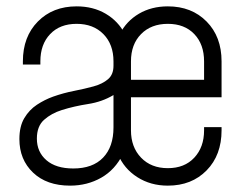

<svg xmlns="http://www.w3.org/2000/svg" viewBox="-20 -572 772 604"><path d="M200.5 12Q127 12 84 -29Q41 -70 41 -134.5Q41 -174.5 56.5 -200.5Q72 -226.5 96.2 -242.5Q120.5 -258.5 147 -268Q179.5 -279.5 212.8 -286Q246 -292.5 274.2 -300.2Q302.5 -308 319.8 -322.8Q337 -337.5 337 -365V-379Q337 -432.5 305.2 -464.8Q273.5 -497 221 -497Q168.5 -497 137.8 -464.8Q107 -432.5 107 -379V-369H52V-379Q52 -456.5 99 -504.2Q146 -552 221 -552Q273 -552 312.5 -528.8Q352 -505.5 373 -465H357Q377.5 -505.5 417 -528.8Q456.5 -552 508 -552Q583 -552 630 -504.2Q677 -456.5 677 -379V-266H392V-162Q392 -109 423.8 -76Q455.5 -43 508 -43Q560.5 -43 591.2 -76Q622 -109 622 -162V-172H677V-162Q677 -84 630 -36Q583 12 508 12Q453.5 12 411.8 -14.8Q370 -41.5 351 -87L367 -88Q342.5 -38 298.5 -13Q254.5 12 200.5 12ZM210.5 -42Q271.5 -42 304.2 -76Q337 -110 337 -171V-273Q301 -251.5 257.2 -244.8Q213.5 -238 175 -226Q141.5 -215.5 118.8 -195.2Q96 -175 96 -136Q96 -94 126 -68Q156 -42 210.5 -42ZM392 -321H622V-379Q622 -432.5 591.2 -464.8Q560.5 -497 508 -497Q455.5 -497 423.8 -464.8Q392 -432.5 392 -379Z"/></svg>

Font: Mohave Light Light
Style: Regular
Weight: 300
Version: Version 2.003